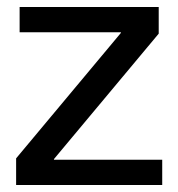

<svg xmlns="http://www.w3.org/2000/svg" viewBox="-20 -528 509 548"><path d="M134 -74V-72H443V0H26V-76L325 -434V-436H36V-508H433V-432Z"/></svg>

Font: CST
Style: Regular
Weight: 400
Version: Version 1.00